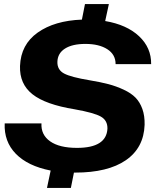

<svg xmlns="http://www.w3.org/2000/svg" viewBox="-20 -835 773 940"><path d="M210 85 228 0Q116 -22 57.5 -82Q-1 -142 3 -231H183Q180 -175 225.5 -143Q271 -111 357 -111Q501 -111 506 -205Q507 -245 474 -264Q441 -283 345 -300Q203 -323 139 -373.5Q75 -424 78 -512Q82 -617 164.5 -675.5Q247 -734 381 -739L396 -815H513L495 -732Q601 -714 661 -657.5Q721 -601 720 -521H546Q546 -568 505.5 -594Q465 -620 398 -620Q334 -620 298 -597Q262 -574 261 -532Q260 -493 294 -475Q328 -457 419 -442Q473 -433 511 -423Q549 -413 585.5 -396Q622 -379 643.5 -357Q665 -335 677 -301.5Q689 -268 688 -224Q684 -111 596 -50.5Q508 10 348 10H342L327 85Z"/></svg>

Font: Mona Sans Expanded
Style: Bold Italic
Weight: 700
Width: 7
Italic angle: -11.7°
Designer: Deni Anggara
Foundry: GitHub
Version: Version 1.001;gftools[0.9.33]